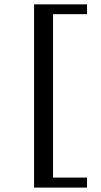

<svg xmlns="http://www.w3.org/2000/svg" viewBox="-20 -728 463 880"><path d="M136.2 131.8V-708H378.9V-663.1H223.1V85.9H378.9V131.8Z"/></svg>

Font: BabelStone Ogham Bound
Style: Italic
Weight: 400
Italic angle: -30°
Designer: Andrew West
Foundry: BabelStone
Version: Version 2.02 March 14, 2022